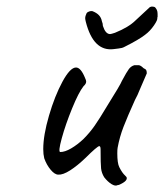

<svg xmlns="http://www.w3.org/2000/svg" viewBox="-20 -567 501 586"><path d="M298 -26Q290 -39 288.5 -53Q287 -67 287 -111Q287 -121 283 -121Q280 -121 269 -111.5Q258 -102 242 -86Q216 -61 194 -47Q172 -33 158 -34Q147 -34 134.5 -49Q122 -64 115 -84Q112 -96 112 -112Q112 -154 129.5 -214Q147 -274 170.5 -317.5Q194 -361 212 -361Q227 -361 240 -328Q243 -322 243 -318Q243 -311 235 -304Q220 -285 200 -236Q180 -187 168.5 -145Q157 -103 164 -103Q178 -103 197 -114Q216 -125 235 -143Q254 -162 269 -183.5Q284 -205 306 -242Q348 -309 352 -320Q367 -348 373.5 -356.5Q380 -365 390 -368H404Q410 -367 418 -359Q425 -356 426.5 -352.5Q428 -349 428 -343L412 -306L403 -285Q402 -281 392 -262Q369 -211 357 -180Q345 -149 339 -116Q338 -111 338 -99Q338 -69 344 -57Q353 -39 362 -31Q367 -27 367 -23Q367 -16 355.5 -9Q344 -2 339 -2Q332 2 320.5 -5Q309 -12 298 -26ZM242 -500Q240 -508 240 -511Q240 -518 244 -526Q246 -530 252 -532Q258 -534 262 -533Q275 -528 282 -520.5Q289 -513 291 -502Q294 -495 294 -488Q302 -463 316 -463Q319 -463 331 -467Q373 -484 394 -505Q394 -505 436 -544L437 -545Q441 -547 444 -547Q451 -547 454 -544Q459 -538 460 -533Q461 -528 461 -523Q461 -518 461 -515L460 -513Q462 -507 450 -489.5Q438 -472 423 -461Q404 -446 360 -424Q353 -420 342 -419Q331 -418 326 -417Q265 -410 242 -500Z"/></svg>

Font: Caveat
Style: Regular
Weight: 400
Designer: Pablo Impallari
Foundry: Pablo Impallari
Version: Version 1.500; ttfautohint (v1.6)